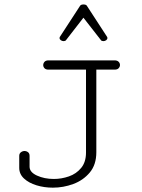

<svg xmlns="http://www.w3.org/2000/svg" viewBox="-20 -846 645 872"><path d="M268.6 -659.2Q262.2 -659.2 256.3 -663.3Q250.5 -667.5 250.5 -673.3Q250.5 -678.2 253.9 -681.6L343.8 -819.8Q347.7 -825.7 358.9 -825.7Q371.1 -825.7 374.5 -819.8L464.4 -681.6Q467.8 -678.2 467.8 -673.3Q467.8 -667.5 462.2 -663.3Q456.5 -659.2 449.7 -659.2Q441.4 -659.2 438.5 -663.6L358.9 -765.6L279.8 -663.6Q276.9 -659.2 268.6 -659.2ZM220.2 6.3Q180.7 6.3 145.8 -4.4Q110.8 -15.1 89.1 -35.2Q67.4 -55.2 67.4 -83.5V-138.2Q67.4 -148.9 75 -154.5Q82.5 -160.2 91.3 -160.2Q100.1 -160.2 107.2 -154.8Q114.3 -149.4 114.3 -138.2V-88.9Q114.3 -64 147.9 -48.6Q181.6 -33.2 224.6 -33.2Q259.3 -33.2 293 -44.9Q326.7 -56.6 348.6 -83.3Q370.6 -109.9 370.6 -153.3V-529.8H199.7Q188 -529.8 182.1 -536.1Q176.3 -542.5 176.3 -550.3Q176.3 -558.6 182.1 -565.2Q188 -571.8 200.2 -571.8H500.5Q512.7 -571.8 518.8 -565.4Q524.9 -559.1 524.9 -550.8Q524.9 -543 519 -536.4Q513.2 -529.8 501 -529.8H417.5V-154.8Q417.5 -98.1 387.7 -62.5Q357.9 -26.9 312.7 -10.3Q267.6 6.3 220.2 6.3Z"/></svg>

Font: Cutive Mono
Style: Regular
Weight: 400
Designer: Vernon Adams
Foundry: Vernon Adams
Version: Version 1.110; ttfautohint (v1.8.4.7-5d5b)